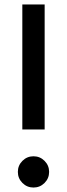

<svg xmlns="http://www.w3.org/2000/svg" viewBox="-20 -820 300 860"><path d="M80.5 -0.5Q60 -21 60 -50Q60 -79 80.5 -99.5Q101 -120 130 -120Q159 -120 179.5 -99.5Q200 -79 200 -50Q200 -21 179.5 -0.5Q159 20 130 20Q101 20 80.5 -0.5ZM80 -240V-800H180V-240Z"/></svg>

Font: Laverick
Style: Regular
Weight: 400
Designer: Daniel Pimley
Foundry: Daniel Pimley
Version: Version 1.000;PS 001.001;hotconv 1.0.56